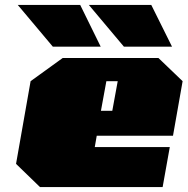

<svg xmlns="http://www.w3.org/2000/svg" viewBox="-20 -758 760 778"><path d="M194 -569 52 -738H305L388 -569ZM482 -569 340 -738H593L677 -569ZM142 0 45 -94 104 -429 234 -523H622L720 -429L681 -208H372L364 -162H668L639 0ZM389 -309H435L457 -429H411Z"/></svg>

Font: Tomorrow Black
Style: Italic
Weight: 900
Italic angle: -10°
Designer: Tony de Marco, Monica Rizzolli
Foundry: Just in Type
Version: Version 2.002